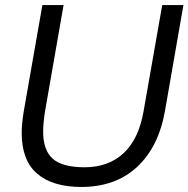

<svg xmlns="http://www.w3.org/2000/svg" viewBox="-20 -726 747 761"><path d="M66 -199Q66 -90 127.5 -37.5Q189 15 302 15Q438 15 523.5 -64.5Q609 -144 634 -287L707 -706H623L549 -285Q530 -175 470 -119Q410 -63 315 -63Q228 -63 189.5 -96.5Q151 -130 151 -205Q151 -238 159 -288L232 -706H148L74 -284Q66 -234 66 -199Z"/></svg>

Font: Geom Light
Style: Italic
Weight: 300
Italic angle: -10°
Version: Version 1.102